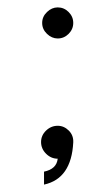

<svg xmlns="http://www.w3.org/2000/svg" viewBox="-20 -417 300 519"><path d="M136 -397Q153 -397 165.5 -384.5Q178 -372 178 -355Q178 -338 165.5 -325.5Q153 -313 136 -313Q120 -313 107 -325.5Q94 -338 94 -355Q94 -372 107 -384.5Q120 -397 136 -397ZM178 -32Q179 -51 166 -64Q153 -77 136 -77Q118 -77 104.5 -64Q91 -51 91 -33Q91 -15 104.5 -1.5Q118 12 136 12Q133 40 99 47V82Q173 66 178 -32Z"/></svg>

Font: GFS Neohellenic Rg
Style: Regular
Weight: 400
Designer: Takis Katsoulidis and George D. Matthiopoulos
Foundry: Takis Katsoulidis and George D. Matthiopoulos
Version: Version 1.0